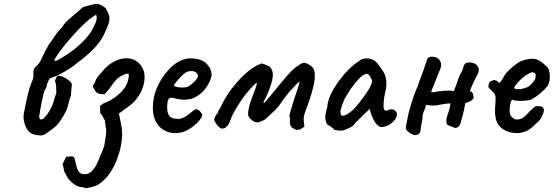

<svg xmlns="http://www.w3.org/2000/svg" viewBox="-20 -695 2872 996"><path d="M196 8Q176 8 154 2Q132 -4 118 -29Q108 -47 104 -69Q100 -91 104 -108Q117 -177 125 -207Q133 -237 134 -241Q136 -245 141 -259.5Q146 -274 150 -282Q155 -297 153 -317Q152 -325 155.5 -334.5Q159 -344 165 -349Q182 -362 192 -383Q195 -390 202.5 -405.5Q210 -421 218.5 -437Q227 -453 232 -462Q248 -482 264 -507.5Q280 -533 301 -552Q314 -574 333.5 -591.5Q353 -609 372.5 -625Q392 -641 404 -653Q411 -660 434.5 -665Q458 -670 472 -674Q485 -678 504 -668.5Q523 -659 530 -650Q544 -625 547 -608.5Q550 -592 543 -571.5Q536 -551 518 -513Q498 -473 460.5 -436Q423 -399 383 -371Q364 -354 341.5 -339.5Q319 -325 298 -314Q285 -307 271.5 -301Q258 -295 244 -290Q237 -288 233.5 -280.5Q230 -273 225 -261Q223 -250 220.5 -242.5Q218 -235 214 -231Q211 -228 206.5 -211Q202 -194 197.5 -171Q193 -148 189 -127Q185 -106 184 -96Q183 -87 184.5 -82Q186 -77 191 -75Q204 -77 210.5 -84.5Q217 -92 225 -102Q235 -116 242 -129.5Q249 -143 256 -161Q260 -172 263.5 -186Q267 -200 272 -210Q272 -232 271.5 -242.5Q271 -253 269.5 -260.5Q268 -268 265 -276Q272 -296 276.5 -300Q281 -304 288 -302Q306 -298 319.5 -290Q333 -282 345 -271Q350 -266 352 -259.5Q354 -253 352 -248Q351 -236 349.5 -223Q348 -210 348 -199Q341 -184 336.5 -162.5Q332 -141 324 -122Q318 -109 307 -90.5Q296 -72 288 -61Q275 -43 254.5 -28Q234 -13 215 1ZM260 -381Q268 -379 274.5 -381Q281 -383 287 -388Q326 -409 361.5 -436.5Q397 -464 423.5 -493.5Q450 -523 461 -546Q466 -557 473.5 -571.5Q481 -586 482 -605L479 -619Q457 -606 439 -591Q421 -576 395 -550Q385 -540 367 -520.5Q349 -501 328.5 -476.5Q308 -452 289.5 -427Q271 -402 260 -381Z M423 281Q413 276 403 275.5Q393 275 383 271Q370 266 355.5 254Q341 242 332 229Q330 226 329 223Q328 220 326 218Q325 215 323 212Q321 209 320 206Q316 203 313.5 193.5Q311 184 309 173.5Q307 163 304 157Q309 148 313.5 138Q318 128 323 119Q329 118 335 117.5Q341 117 346 116Q364 113 368 131Q372 149 377 169Q381 184 388.5 195.5Q396 207 416 209Q439 210 455.5 193.5Q472 177 483.5 153Q495 129 501 110Q505 103 509.5 92Q514 81 518 69.5Q522 58 523 50Q523 46 524.5 38Q526 30 527 22Q531 1 531 -13.5Q531 -28 527 -44Q527 -46 526.5 -51Q526 -56 525 -61.5Q524 -67 524 -70Q518 -80 513 -90Q508 -100 500 -108Q500 -118 499.5 -127.5Q499 -137 499 -146Q504 -148 508 -152Q512 -156 516 -158Q541 -167 566.5 -183.5Q592 -200 613 -222.5Q634 -245 643 -272Q646 -282 647.5 -292.5Q649 -303 647 -313Q639 -314 632 -311Q601 -300 584.5 -283Q568 -266 555 -245.5Q542 -225 521 -205Q514 -207 507.5 -207Q501 -207 494 -209Q480 -213 473.5 -224Q467 -235 461 -249Q470 -260 474.5 -273.5Q479 -287 488 -298Q503 -316 518.5 -333.5Q534 -351 554 -365Q588 -387 619 -391.5Q650 -396 675 -385Q700 -374 715 -349Q729 -328 730 -300Q731 -272 721 -241.5Q711 -211 688 -182Q672 -161 650.5 -145.5Q629 -130 597 -106Q602 -80 607.5 -54Q613 -28 614 1Q614 26 607.5 60Q601 94 587.5 130Q574 166 553 198.5Q532 231 502 254Q485 267 464 273Q443 279 423 281Z M961 -25Q934 -8 902.5 -5Q871 -2 843 -13.5Q815 -25 798 -49Q785 -65 777.5 -93.5Q770 -122 775 -170Q780 -213 802.5 -257.5Q825 -302 857.5 -336.5Q890 -371 926 -384Q941 -390 954 -391.5Q967 -393 990 -391Q1013 -388 1029 -380.5Q1045 -373 1053 -363Q1068 -347 1073 -332.5Q1078 -318 1078 -304Q1073 -275 1049 -240Q1025 -205 983 -186Q964 -179 940 -178Q916 -177 884 -186Q862 -192 855 -182Q848 -172 847 -139Q847 -115 854.5 -100Q862 -85 880 -81Q902 -77 912.5 -78.5Q923 -80 938 -88Q949 -95 955.5 -99.5Q962 -104 967.5 -109Q973 -114 980 -119Q986 -124 990.5 -126Q995 -128 1000 -128Q1009 -127 1017 -118Q1025 -109 1028 -102Q1032 -97 1023.5 -83Q1015 -69 998.5 -53.5Q982 -38 961 -25ZM952 -244Q961 -248 974 -258.5Q987 -269 997 -281Q1007 -293 1007 -301Q1007 -313 993 -321.5Q979 -330 955 -324Q946 -322 934 -312Q922 -302 910.5 -289.5Q899 -277 891 -266.5Q883 -256 882 -251Q886 -246 898.5 -243.5Q911 -241 926.5 -241Q942 -241 952 -244Z M1512 -23Q1510 -25 1505 -27.5Q1500 -30 1498 -30Q1486 -41 1484.5 -51Q1483 -61 1484.5 -72Q1486 -83 1481 -95Q1485 -109 1489 -125Q1493 -141 1498 -155Q1503 -173 1510 -193.5Q1517 -214 1524 -234.5Q1531 -255 1535 -272Q1523 -265 1513.5 -253.5Q1504 -242 1496 -234Q1492 -230 1487 -225Q1482 -220 1477 -214Q1466 -201 1455 -186Q1444 -171 1437 -160Q1423 -139 1405 -121.5Q1387 -104 1368 -87Q1361 -80 1354 -75Q1347 -70 1339 -68Q1320 -55 1300.5 -63Q1281 -71 1267 -96Q1266 -114 1271 -136Q1276 -158 1284.5 -181Q1293 -204 1301 -224.5Q1309 -245 1313 -262Q1312 -263 1311 -263.5Q1310 -264 1308 -264Q1271 -229 1242.5 -190Q1214 -151 1189 -104Q1180 -86 1172.5 -65Q1165 -44 1147 -31Q1146 -31 1145 -30.5Q1144 -30 1143 -30Q1142 -30 1140 -29Q1138 -28 1135 -28Q1130 -27 1125 -30Q1114 -36 1104.5 -49Q1095 -62 1090 -73Q1093 -83 1097 -91.5Q1101 -100 1109 -108Q1111 -118 1116.5 -125.5Q1122 -133 1126 -141Q1137 -168 1158.5 -201.5Q1180 -235 1208.5 -267.5Q1237 -300 1268 -325.5Q1299 -351 1328 -362Q1330 -364 1332.5 -364.5Q1335 -365 1337 -366Q1350 -363 1359.5 -358.5Q1369 -354 1380 -349Q1383 -345 1386 -340.5Q1389 -336 1391 -330Q1397 -318 1395 -298.5Q1393 -279 1386 -256.5Q1379 -234 1370 -214Q1365 -203 1358.5 -189Q1352 -175 1346 -164Q1348 -163 1348.5 -162Q1349 -161 1350 -160Q1365 -177 1380 -194.5Q1395 -212 1408 -229Q1442 -271 1475.5 -309Q1509 -347 1545 -366Q1558 -373 1573.5 -365Q1589 -357 1598 -349Q1613 -336 1613 -308Q1614 -283 1606 -248.5Q1598 -214 1587 -181Q1576 -148 1567 -126Q1566 -121 1564.5 -117.5Q1563 -114 1561 -109Q1560 -106 1559.5 -102Q1559 -98 1557 -94Q1554 -81 1556 -66.5Q1558 -52 1559 -38Q1550 -31 1536 -23Q1532 -23 1528 -22.5Q1524 -22 1520 -21Q1518 -21 1516 -21.5Q1514 -22 1512 -23Z M1763 -19Q1755 -17 1742 -17.5Q1729 -18 1719.5 -20.5Q1710 -23 1710 -26Q1710 -31 1705 -31Q1705 -31 1696 -38Q1687 -45 1678 -49Q1669 -63 1667.5 -81Q1666 -99 1678 -142Q1680 -172 1696.5 -206.5Q1713 -241 1738.5 -275.5Q1764 -310 1791.5 -337Q1819 -364 1841 -377Q1855 -391 1877.5 -392Q1900 -393 1918 -383Q1928 -378 1939 -364.5Q1950 -351 1960.5 -335.5Q1971 -320 1977 -307Q1980 -296 1982 -287.5Q1984 -279 1984.5 -267Q1985 -255 1982 -231Q1977 -213 1973.5 -192Q1970 -171 1970 -152Q1968 -133 1974.5 -125Q1981 -117 1994 -124Q2006 -130 2018 -127Q2030 -124 2036 -114Q2042 -104 2036 -88Q2032 -76 2019.5 -63.5Q2007 -51 1990.5 -43.5Q1974 -36 1960 -36Q1949 -36 1938 -46Q1927 -56 1918.5 -72.5Q1910 -89 1904 -107L1898 -130L1860 -94Q1847 -80 1834.5 -68.5Q1822 -57 1819 -52Q1814 -43 1800 -35.5Q1786 -28 1763 -19ZM1782 -103Q1799 -113 1814.5 -128.5Q1830 -144 1845 -163.5Q1860 -183 1874 -203Q1891 -226 1899 -242Q1907 -258 1911 -275Q1907 -286 1899.5 -298.5Q1892 -311 1885 -312Q1868 -312 1847 -291.5Q1826 -271 1803 -239Q1799 -234 1792.5 -223Q1786 -212 1780 -202.5Q1774 -193 1772 -190Q1769 -186 1762.5 -170Q1756 -154 1751 -138.5Q1746 -123 1746 -117Q1746 -111 1747.5 -104Q1749 -97 1757 -95Q1765 -93 1782 -103Z M2392 -365Q2406 -373 2425 -370.5Q2444 -368 2456 -354.5Q2468 -341 2461 -316Q2459 -312 2452.5 -300.5Q2446 -289 2439 -273.5Q2432 -258 2426 -244.5Q2420 -231 2418 -225V-222Q2431 -219 2434.5 -205Q2438 -191 2436 -183Q2427 -175 2422.5 -171.5Q2418 -168 2404 -164Q2400 -163 2397 -161.5Q2394 -160 2393 -156Q2391 -142 2387 -124.5Q2383 -107 2378 -88.5Q2373 -70 2369 -56Q2367 -48 2361 -40.5Q2355 -33 2341 -31Q2321 -39 2313 -42Q2305 -45 2299 -50Q2295 -55 2295.5 -68.5Q2296 -82 2300 -94Q2305 -109 2309 -121Q2313 -133 2317 -158Q2309 -159 2298.5 -157.5Q2288 -156 2277.5 -154.5Q2267 -153 2258 -151Q2249 -149 2244 -148Q2238 -148 2229 -147.5Q2220 -147 2210.5 -148Q2201 -149 2193 -151L2189 -148Q2188 -138 2180 -120.5Q2172 -103 2172 -86Q2171 -73 2167 -54.5Q2163 -36 2162 -22Q2161 0 2142 5Q2123 10 2096 -13Q2092 -16 2089.5 -20Q2087 -24 2084 -30L2099 -106Q2103 -120 2106 -132.5Q2109 -145 2113 -157Q2121 -179 2129 -203.5Q2137 -228 2146 -245Q2147 -248 2150 -256.5Q2153 -265 2156.5 -275.5Q2160 -286 2163 -294Q2166 -302 2167 -304Q2171 -313 2177 -331.5Q2183 -350 2189 -367Q2195 -384 2195 -385Q2198 -394 2205 -397.5Q2212 -401 2218 -401Q2245 -401 2257 -387Q2269 -373 2268 -359Q2267 -353 2267 -348Q2267 -343 2265 -340L2218 -223L2217 -217Q2227 -215 2240.5 -218.5Q2254 -222 2264 -222Q2269 -223 2282 -224Q2295 -225 2310 -225Q2325 -225 2334 -222Q2347 -253 2354.5 -277Q2362 -301 2378 -329Q2379 -331 2382.5 -343Q2386 -355 2392 -365Z M2610 -14Q2571 -30 2557 -63.5Q2543 -97 2550 -157Q2552 -188 2549.5 -198.5Q2547 -209 2536 -219Q2533 -223 2523 -231.5Q2513 -240 2514 -245Q2513 -252 2516.5 -262Q2520 -272 2523 -272Q2529 -274 2535.5 -277.5Q2542 -281 2546 -279Q2550 -279 2557.5 -275.5Q2565 -272 2565 -268Q2569 -261 2577.5 -271.5Q2586 -282 2596 -302Q2606 -318 2621.5 -332.5Q2637 -347 2653 -359Q2669 -371 2680 -377Q2685 -379 2698 -383Q2711 -387 2725.5 -389Q2740 -391 2748 -390Q2766 -389 2783.5 -377Q2801 -365 2812 -353Q2825 -344 2829 -326.5Q2833 -309 2832 -290Q2831 -271 2824 -257Q2821 -247 2804 -230.5Q2787 -214 2767 -198.5Q2747 -183 2732 -177Q2719 -174 2700 -172.5Q2681 -171 2665 -172Q2649 -173 2643 -176Q2636 -180 2631.5 -170.5Q2627 -161 2624 -133Q2623 -119 2624.5 -110Q2626 -101 2628 -97Q2635 -87 2644 -80Q2653 -73 2673 -76Q2692 -79 2711.5 -100.5Q2731 -122 2747 -135Q2751 -142 2763 -144Q2775 -146 2791 -142Q2802 -135 2801.5 -122Q2801 -109 2787 -83Q2784 -76 2771.5 -63.5Q2759 -51 2744.5 -38.5Q2730 -26 2720 -20Q2690 -4 2662 -4.5Q2634 -5 2610 -14ZM2679 -232Q2696 -236 2707.5 -239.5Q2719 -243 2729.5 -252Q2740 -261 2755 -282Q2759 -293 2759 -302Q2759 -311 2756 -314Q2748 -322 2737.5 -319.5Q2727 -317 2716 -309Q2709 -306 2696 -295.5Q2683 -285 2671 -272.5Q2659 -260 2652 -250Q2645 -240 2649 -238Q2647 -234 2660.5 -233Q2674 -232 2679 -232Z"/></svg>

Font: Caveat SemiBold
Style: Regular
Weight: 600
Designer: Pablo Impallari
Foundry: Pablo Impallari
Version: Version 2.000